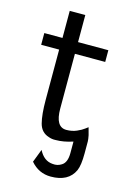

<svg xmlns="http://www.w3.org/2000/svg" viewBox="-120 -670 652 918"><g transform="rotate(15 206.5 -211.5)"><path d="M18 -414V-472H108V-606H185V-472H335V-414H185V-143Q185 -52 239 -52Q267 -52 290 -62Q313 -72 325.5 -82Q338 -92 339 -92L349 -55Q353 -35 353 -25V34Q353 93 341 120Q312 183 225 183Q165 183 125 136L150 71Q174 119 218 122Q242 125 262 112Q287 97 287 50V-7Q242 8 202 8Q184 9 168 3Q129 -9 118 -50.5Q107 -92 107 -166V-414Z"/></g></svg>

Font: Coval
Style: Light
Weight: 300
Foundry: Context Ltd
Version: Version 001.000